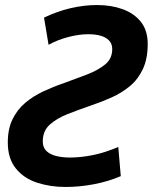

<svg xmlns="http://www.w3.org/2000/svg" viewBox="-20 -729 607 763"><path d="M240 14Q180 14 127.5 -3Q75 -20 43 -59.5Q11 -99 11 -163Q11 -217 30 -255.5Q49 -294 80.5 -320.5Q112 -347 151.5 -365.5Q191 -384 232 -398Q282 -416 326 -433Q370 -450 398 -473Q426 -496 426 -534Q426 -555 413.5 -568Q401 -581 380 -587Q359 -593 331 -593Q293 -593 250 -581.5Q207 -570 173 -551L155 -659Q207 -684 260.5 -696.5Q314 -709 366 -709Q422 -709 467.5 -692.5Q513 -676 540 -642Q567 -608 567 -554Q567 -496 548 -455Q529 -414 496.5 -387Q464 -360 424 -342Q384 -324 342 -310Q293 -293 249.5 -276Q206 -259 178 -234Q150 -209 150 -167Q150 -143 164.5 -129Q179 -115 203.5 -109Q228 -103 257 -103Q292 -103 329 -109Q366 -115 398 -125.5Q430 -136 450 -145L460 -29Q411 -8 354 3Q297 14 240 14Z"/></svg>

Font: Ubuntu Sans
Style: Bold Italic
Weight: 700
Italic angle: -13.5°
Designer: Dalton Maag Ltd
Foundry: Dalton Maag Ltd
Version: Version 1.006